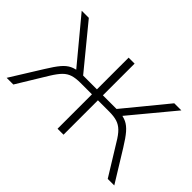

<svg xmlns="http://www.w3.org/2000/svg" viewBox="-92 -728 955 955"><g transform="rotate(45 385.5 -250.0)"><path d="M7 0 109 -164Q136 -208 155.5 -231Q175 -254 196 -264Q217 -274 246 -277L230 -265L35 -500H85L268 -277H365V-500H407V-277H503L686 -500H736L541 -265L524 -277Q554 -274 575 -264Q596 -254 616 -231Q636 -208 663 -164L764 0H718L620 -159Q600 -193 582 -210.5Q564 -228 542 -235Q520 -242 486 -242H407V0H365V-242H285Q251 -242 229 -235Q207 -228 189.5 -210.5Q172 -193 151 -159L54 0Z"/></g></svg>

Font: Mulish ExtraLight
Style: Regular
Weight: 200
Designer: Vernon Adams
Foundry: Vernon Adams
Version: Version 3.603